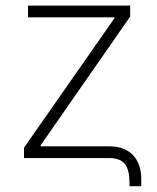

<svg xmlns="http://www.w3.org/2000/svg" viewBox="-20 -559 556 679"><path d="M438 99.6V85.9Q438 43.5 422.1 21.7Q406.2 0 364.7 0H64.9V-36.6L384.8 -494.6V-497.6H79.1V-539.1H440.4V-500.5L123.5 -44.9V-41.5H365.7Q420.9 -41.5 450.2 -10.5Q479.5 20.5 479.5 72.8V99.6Z"/></svg>

Font: Inter 18pt ExtraLight
Style: Regular
Weight: 250
Designer: Rasmus Andersson
Foundry: rsms
Version: Version 4.001;git-66647c0bb